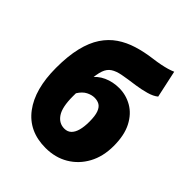

<svg xmlns="http://www.w3.org/2000/svg" viewBox="-207 -850 983 983"><g transform="rotate(45 284.0 -359.0)"><path d="M290 12Q169 12 103.5 -75Q38 -162 38 -316Q38 -402 53 -464Q68 -526 96 -568Q124 -610 163 -636.5Q202 -663 250.5 -678Q299 -693 354 -700Q385 -704 407 -708.5Q429 -713 446.5 -718Q464 -723 480 -730L512 -582Q493 -566 459 -556.5Q425 -547 390 -542Q337 -535 302.5 -528.5Q268 -522 247.5 -508.5Q227 -495 217.5 -468Q208 -441 205 -394.5Q202 -348 202 -274Q202 -196 225.5 -161Q249 -126 288 -126Q311 -126 325.5 -140Q340 -154 347 -180Q354 -206 354 -242Q354 -284 345.5 -307Q337 -330 322 -339Q307 -348 286 -348Q265 -348 242.5 -336.5Q220 -325 202 -296L194 -402Q217 -437 256 -454.5Q295 -472 340 -472Q390 -472 433.5 -447Q477 -422 503.5 -371Q530 -320 530 -242Q530 -166 499 -109Q468 -52 414 -20Q360 12 290 12Z"/></g></svg>

Font: Source Sans 3 Black
Style: Regular
Weight: 900
Designer: Paul D. Hunt
Foundry: Adobe
Version: Version 3.046;hotconv 1.0.118;makeotfexe 2.5.65603